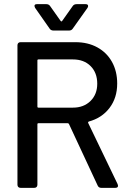

<svg xmlns="http://www.w3.org/2000/svg" viewBox="-20 -904 653 924"><path d="M450 -11 312 -307Q310 -311 306 -311H165Q160 -311 160 -306V-15Q160 -8 156 -4Q152 0 145 0H79Q72 0 68 -4Q64 -8 64 -15V-686Q64 -693 68 -697Q72 -701 79 -701H343Q403 -701 448.5 -676Q494 -651 519 -606Q544 -561 544 -502Q544 -433 507 -384.5Q470 -336 407 -319Q403 -317 404 -313L546 -18L548 -10Q548 0 535 0H467Q455 0 450 -11ZM160 -613V-391Q160 -386 165 -386H331Q383 -386 415.5 -418Q448 -450 448 -501Q448 -554 416 -586Q384 -618 331 -618H165Q160 -618 160 -613ZM219 -766 149 -866Q146 -872 146 -876Q146 -884 158 -884H203Q215 -884 221 -875L272 -803Q274 -801 276 -801Q278 -801 279 -803L330 -875Q336 -884 349 -884H392Q404 -884 404 -875Q404 -871 401 -866L330 -766Q324 -757 312 -757H238Q225 -757 219 -766Z"/></svg>

Font: Barlow_Medium_SS
Style: Regular
Weight: 500
Designer: Jeremy Tribby
Foundry: Jeremy Tribby
Version: Version 1.101 August 23, 2024